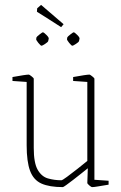

<svg xmlns="http://www.w3.org/2000/svg" viewBox="-20 -755 493 785"><path d="M237 10Q182 10 149.5 -4.5Q117 -19 103 -56.5Q89 -94 89 -161V-420L31 -424V-440Q58 -445 75 -447.5Q92 -450 98 -450Q100 -450 109 -443Q118 -436 118 -433V-150Q118 -89 134 -61Q150 -33 176 -25.5Q202 -18 231 -18Q235 -18 254 -32Q273 -46 296.5 -64.5Q320 -83 337 -97V-420L279 -424V-440Q306 -445 323 -447.5Q340 -450 346 -450Q348 -450 357 -443Q366 -436 366 -433V-20L424 -16V0Q393 5 378.5 7.5Q364 10 357 10Q353 10 345 3Q337 -4 337 -7L339 -67Q328 -58 311.5 -45Q295 -32 279 -19.5Q263 -7 251 1.5Q239 10 237 10ZM230 -644Q199 -664 178.5 -677Q158 -690 131 -707L132 -721L148 -735L240 -656ZM255 -602Q256 -605 267.5 -614Q279 -623 281 -623Q285 -623 296 -612Q307 -601 305 -596L303 -587Q302 -583 290.5 -575.5Q279 -568 276 -568Q272 -568 262.5 -580Q253 -592 254 -595ZM129 -602Q130 -605 141.5 -614Q153 -623 155 -623Q159 -623 170 -612Q181 -601 179 -596L177 -587Q176 -583 164.5 -575.5Q153 -568 150 -568Q146 -568 136.5 -580Q127 -592 128 -595Z"/></svg>

Font: Grenze Gotisch Thin
Style: Regular
Weight: 100
Designer: Renata Polastri
Foundry: Omnibus-Type
Version: Version 1.001